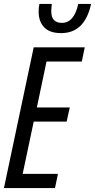

<svg xmlns="http://www.w3.org/2000/svg" viewBox="-20 -954 482 974"><path d="M0 0 151 -714H410L395 -642H216L167 -409H334L318 -337H151L95 -72H274L259 0ZM290 -786Q410 -786 442 -934H377Q356 -838 294 -838Q240 -838 240 -897Q240 -907 241 -916.5Q242 -926 243 -934H180Q176 -917 176 -895Q176 -845 204 -815.5Q232 -786 290 -786Z"/></svg>

Font: Noto Sans UI Condensed
Style: Italic
Weight: 400
Width: 3
Italic angle: -12°
Designer: Monotype Design Team
Foundry: Monotype Imaging Inc.
Version: Version 1.901